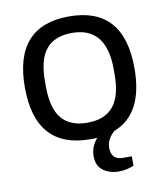

<svg xmlns="http://www.w3.org/2000/svg" viewBox="-81 -605 731 847"><g transform="rotate(-10 285.0 -182.0)"><path d="M285 12Q39 12 39 -263Q39 -538 285 -538Q530 -538 530 -263Q530 -58 395 -6Q359 25 359 65Q359 118 413 118H451V160Q418 174 384 174Q343 174 314 153Q285 132 285 88Q285 46 315 11Q305 12 285 12ZM285 -62Q362 -62 400.5 -108Q439 -154 439 -252V-274Q439 -464 285 -464Q207 -464 169 -418Q131 -372 131 -274V-252Q131 -154 169 -108Q207 -62 285 -62Z"/></g></svg>

Font: Archivo
Style: Regular
Weight: 400
Designer: Hector Gatti
Foundry: Omnibus-Type
Version: Version 2.001